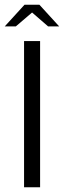

<svg xmlns="http://www.w3.org/2000/svg" viewBox="-50 -794 271 814"><path d="M52 -620H120V0H52ZM-30 -682 54 -774H117L201 -682H154L86 -741L17 -682Z"/></svg>

Font: Smooch Sans Medium
Style: Regular
Weight: 500
Designer: Robert E. Leuschke
Foundry: Robert E. Leuschke
Version: Version 1.010; ttfautohint (v1.8.3)